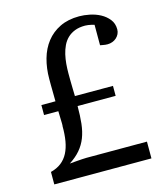

<svg xmlns="http://www.w3.org/2000/svg" viewBox="-110 -822 784 907"><g transform="rotate(-15 281.5 -368.5)"><path d="M520 -630.9Q520 -618.7 514.9 -608.2Q509.8 -597.7 501.2 -590.1Q492.7 -582.5 481.4 -578.4Q470.2 -574.2 458 -574.2Q446.8 -574.2 434.6 -576.7Q428.2 -577.6 421.9 -579.1V-679.2Q414.6 -681.2 406.7 -683.1Q399.9 -684.6 392.1 -685.8Q384.3 -687 377 -687Q348.1 -687 326.9 -678.7Q305.7 -670.4 290.8 -656Q275.9 -641.6 266.6 -622.1Q257.3 -602.5 252.2 -580.6Q247.1 -558.6 245.1 -535.2Q243.2 -511.7 243.2 -488.8Q243.2 -472.2 243.4 -452.9Q243.7 -433.6 244.1 -417L245.1 -377.9H431.2V-329.1H245.1Q245.1 -281.2 241 -243.7Q236.8 -206.1 225.1 -176Q213.4 -146 192.6 -121.6Q171.9 -97.2 139.2 -76.2Q157.2 -77.6 173.3 -79.1L200.7 -81.1Q214.4 -82 222.2 -82H518.1V0H43V-61Q73.7 -68.8 94.7 -85.2Q115.7 -101.6 128.4 -126.2Q141.1 -150.9 146.7 -183.3Q152.3 -215.8 151.9 -255.9Q152.8 -257.3 152.6 -268.8Q152.3 -280.3 151.9 -293.9L150.9 -329.1H81.1V-377.9H149.9Q149.4 -400.9 149.4 -421.9Q148.9 -439.9 148.9 -458V-487.8Q148.9 -539.6 161.6 -585Q174.3 -630.4 200.7 -664.1Q227.1 -697.8 267.1 -717.3Q307.1 -736.8 361.8 -736.8Q385.3 -736.8 412.8 -731.2Q440.4 -725.6 464.1 -712.9Q487.8 -700.2 503.9 -679.9Q520 -659.7 520 -630.9Z"/></g></svg>

Font: BabelStone Ogham Stemless
Style: Regular
Weight: 400
Designer: Andrew West
Foundry: BabelStone
Version: Version 2.02 March 14, 2022